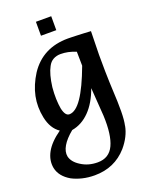

<svg xmlns="http://www.w3.org/2000/svg" viewBox="-189 -820 932 1232"><g transform="rotate(-20 276.5 -204.5)"><path d="M3.9 188Q-6.3 134.3 22.5 81.1Q51.3 27.8 123.5 -23.4Q70.3 -59.1 53.7 -138.7Q38.1 -213.9 52.7 -284.9Q67.4 -356 111.8 -425.8Q201.7 -561 374.5 -561Q382.8 -561 398.7 -560.5Q414.6 -560.1 435.1 -559.3Q455.6 -558.6 479.7 -557.4Q503.9 -556.2 529.8 -554.7L526.4 -394L527.3 -281.2Q529.3 -194.3 531.7 -151.9Q536.6 -65.4 535.9 -4.9Q535.2 55.7 527.3 90.3H527.8Q521.5 125 504.4 158.9Q487.3 192.9 459.5 225.6Q373 323.2 237.3 323.2Q192.9 323.2 153.6 313.7Q114.3 304.2 83 287.6Q50.3 268.6 30.3 243.7Q10.3 218.8 3.9 188ZM406.2 -210.4Q374 -119.6 320.8 -65.4Q267.6 -11.2 199.7 0.5Q150.4 41 128.7 78.6Q106.9 116.2 113.3 149.4Q122.6 189.9 170.4 219.7Q195.3 235.8 223.6 243.7Q252 251.5 283.7 251.5Q361.8 251.5 393.8 183.1Q425.8 114.7 419.9 -17.1ZM399.4 -461.4Q370.6 -473.1 345.7 -478.3Q320.8 -483.4 295.4 -483.4Q267.6 -483.4 245.4 -471.2Q223.1 -459 210 -433.1Q184.6 -387.2 173.8 -301.3Q169.9 -259.8 171.1 -222.2Q172.4 -184.6 177.7 -154.8Q189.5 -100.6 217.8 -100.6Q261.2 -100.6 306.4 -166.7Q351.6 -232.9 400.9 -365.7ZM322.8 -636.7H218.3V-731.9H322.8Z"/></g></svg>

Font: IranNastaliq
Style: Regular
Weight: 400
Designer: Hossein Zahedi
Version: Version 1.5